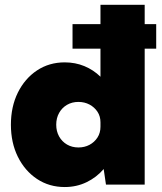

<svg xmlns="http://www.w3.org/2000/svg" viewBox="-20 -752 659 782"><path d="M569.3 0H411.6L402.3 -63.5Q373 -29.3 332.3 -9.8Q291.5 9.8 243.7 9.8Q180.2 9.8 130.6 -23.2Q81.1 -56.2 52.7 -113.5Q24.4 -170.9 24.4 -244.1Q24.4 -317.4 52.7 -374.8Q81.1 -432.1 130.6 -465.1Q180.2 -498 243.7 -498Q286.6 -498 323.7 -482.7Q360.8 -467.3 389.2 -439.5V-553.7H275.4V-653.8H389.2V-732.4H569.3V-653.8H616.2V-553.7H569.3ZM299.3 -151.4Q324.2 -151.4 344.5 -162.1Q364.7 -172.9 377 -191.9Q389.2 -210.9 389.2 -235.8V-253.9Q389.2 -278.3 377 -296.9Q364.7 -315.4 344.5 -326.2Q324.2 -336.9 299.3 -336.9Q273.4 -336.9 252.9 -325Q232.4 -313 220.7 -292Q209 -271 209 -244.1Q209 -217.3 220.7 -196.3Q232.4 -175.3 252.9 -163.3Q273.4 -151.4 299.3 -151.4Z"/></svg>

Font: Kumbh Sans Black
Style: Regular
Weight: 900
Version: Version 1.005